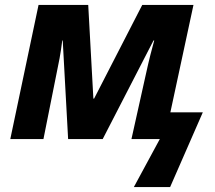

<svg xmlns="http://www.w3.org/2000/svg" viewBox="-20 -567 877 783"><path d="M525.9 195.8 631.8 0H516.1L576.2 -270Q584.5 -308.1 593.5 -343.8Q602.5 -379.4 608.9 -401.9H606L398.9 0H257.8L235.8 -401.9H233.9Q229 -361.8 222.9 -328.9Q216.8 -295.9 210 -264.2L157.2 0H22L137.2 -546.9H339.8L360.8 -165H363.8L560.1 -546.9H769L674.8 -108.9H807.1L673.8 195.8Z"/></svg>

Font: Open Sans
Style: Bold Italic
Weight: 700
Italic angle: -12°
Designer: Monotype Design Team
Foundry: Monotype Imaging Inc.
Version: Version 3.003; ttfautohint (v1.8.4)